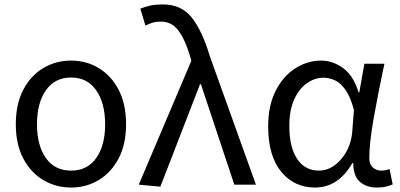

<svg xmlns="http://www.w3.org/2000/svg" viewBox="-20 -829 1798 862"><path d="M299 13Q231 13 174.5 -20.5Q118 -54 84.5 -117.5Q51 -181 51 -271Q51 -362 84.5 -426Q118 -490 174.5 -523.5Q231 -557 299 -557Q367 -557 423 -523.5Q479 -490 512.5 -426Q546 -362 546 -271Q546 -181 512.5 -117.5Q479 -54 423 -20.5Q367 13 299 13ZM299 -63Q372 -63 412 -119.5Q452 -176 452 -271Q452 -366 412 -423.5Q372 -481 299 -481Q226 -481 186 -423.5Q146 -366 146 -271Q146 -176 186 -119.5Q226 -63 299 -63Z M700 9 603 0 839 -556 833 -578Q810 -654 780 -693Q750 -732 703 -732Q681 -732 664.5 -727Q648 -722 633 -714L610 -790Q629 -798 653 -803.5Q677 -809 713 -809Q794 -809 841 -750Q888 -691 923 -574L1129 0H1032L882 -451H878Z M1394 13Q1301 13 1242.5 -58Q1184 -129 1184 -262Q1184 -355 1217.5 -421Q1251 -487 1305.5 -522Q1360 -557 1422 -557Q1473 -557 1519.5 -524Q1566 -491 1590 -414H1593L1616 -543H1706Q1702 -525 1698 -506Q1676 -401 1657 -294Q1638 -187 1638 -119Q1638 -91 1654 -77Q1670 -63 1692 -63Q1710 -63 1729 -70L1743 -1Q1731 4 1714 8.5Q1697 13 1673 13Q1624 13 1595 -13.5Q1566 -40 1566 -97H1562Q1499 13 1394 13ZM1412 -63Q1466 -63 1509.5 -112Q1553 -161 1561 -232L1569 -335Q1554 -393 1531.5 -425Q1509 -457 1483.5 -468.5Q1458 -480 1432 -480Q1393 -480 1358 -455.5Q1323 -431 1301 -383Q1279 -335 1279 -263Q1279 -168 1314 -115.5Q1349 -63 1412 -63Z"/></svg>

Font: Noto Sans CJK KR Regular (TTF)
Style: Regular
Weight: 400
Designer: Ryoko NISHIZUKA 西塚涼子 (kana & ideographs); Paul D. Hunt (Latin, Greek & Cyrillic); Wenlong ZHANG 张文龙 (bopomofo); Sandoll 
Foundry: Adobe Systems Incorporated
Version: Version 1.004;PS 1.004;hotconv 1.0.82;makeotf.lib2.5.63406